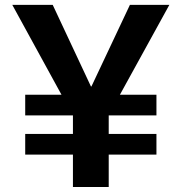

<svg xmlns="http://www.w3.org/2000/svg" viewBox="-20 -750 728 770"><path d="M81.1 -129.9V-212.9H272.5V-287.1H81.1V-370.1H226.6L29.3 -730.5H191.4L344.7 -403.3H346.7L501 -730.5H659.2L460.9 -370.1H607.4V-287.1H416V-212.9H607.4V-129.9H416V0H272.5V-129.9Z"/></svg>

Font: Mgen+ 1c bold
Style: Bold
Weight: 700
Designer: [Source Han Sans]
Ryoko NISHIZUKA  (kana & ideographs); Paul D. Hunt (Latin, Greek & Cyrillic); Wenlong ZHANG  (bopomofo
Version: Version 1.059.20150602